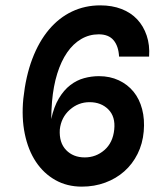

<svg xmlns="http://www.w3.org/2000/svg" viewBox="-20 -682 583 716"><path d="M424 -471Q422 -510 403.5 -532Q385 -554 348 -554Q313 -554 283 -536.5Q253 -519 230.5 -486.5Q208 -454 193.5 -407.5Q179 -361 174 -303Q173 -289 172 -271Q171 -253 171 -238Q181 -284 199.5 -315Q218 -346 242 -364.5Q266 -383 293.5 -390.5Q321 -398 349 -398Q390 -398 423 -382.5Q456 -367 478 -340Q500 -313 510 -275Q520 -237 516 -192Q512 -146 493 -108Q474 -70 443.5 -43Q413 -16 372.5 -1Q332 14 285 14Q230 14 186.5 -10.5Q143 -35 114 -78.5Q85 -122 72.5 -182.5Q60 -243 67 -314Q76 -398 100.5 -462.5Q125 -527 162.5 -571.5Q200 -616 248.5 -639Q297 -662 354 -662Q398 -662 433 -648.5Q468 -635 491.5 -610Q515 -585 527 -549.5Q539 -514 536 -471ZM314 -301Q272 -301 240 -272.5Q208 -244 203 -199Q200 -150 226.5 -122.5Q253 -95 296 -95Q338 -95 369.5 -122.5Q401 -150 406 -199Q411 -247 384 -274Q357 -301 314 -301Z"/></svg>

Font: Karla Tamil Inclined
Style: Bold
Weight: 700
Designer: Jonathan Pinhorn
Foundry: Jonathan Pinhorn
Version: Version 1.001